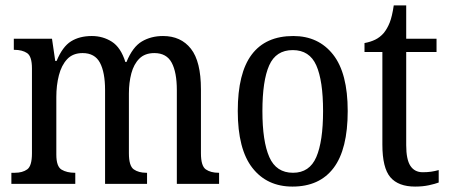

<svg xmlns="http://www.w3.org/2000/svg" viewBox="-20 -679 1659 709"><path d="M22 0V-41H35Q63 -41 80.5 -53.5Q98 -66 98 -113V-426Q98 -471 80 -483Q62 -495 33 -495H31V-536H172L184 -454H189Q211 -507 242.5 -526.5Q274 -546 319 -546Q360 -546 393 -525Q426 -504 443 -450H447Q470 -506 504 -526Q538 -546 582 -546Q648 -546 685 -499Q722 -452 722 -349V-113Q722 -66 740 -53.5Q758 -41 787 -41H789V0H633V-346Q633 -412 614 -447.5Q595 -483 550 -483Q515 -483 494.5 -462.5Q474 -442 465 -408Q456 -374 456 -334V-113Q456 -66 474 -53.5Q492 -41 520 -41H523V0H368V-346Q368 -412 349 -447.5Q330 -483 285 -483Q249 -483 228 -460.5Q207 -438 197.5 -401Q188 -364 188 -321V-108Q188 -64 207.5 -52.5Q227 -41 256 -41H258V0Z M1060 10Q966 10 912 -59Q858 -128 858 -269Q858 -409 909.5 -477.5Q961 -546 1063 -546Q1156 -546 1210 -477.5Q1264 -409 1264 -269Q1264 -128 1212 -59Q1160 10 1060 10ZM1062 -41Q1123 -41 1148 -99Q1173 -157 1173 -269Q1173 -381 1148 -437.5Q1123 -494 1061 -494Q999 -494 974 -437.5Q949 -381 949 -269Q949 -157 974.5 -99Q1000 -41 1062 -41Z M1513 10Q1451 10 1421.5 -24.5Q1392 -59 1392 -145V-487H1326V-520Q1348 -524 1365.5 -532.5Q1383 -541 1397 -557Q1410 -573 1419 -595.5Q1428 -618 1434 -659H1480V-536H1592V-487H1480V-143Q1480 -90 1495.5 -66.5Q1511 -43 1541 -43Q1558 -43 1572 -45Q1586 -47 1600 -51V-5Q1587 0 1564 5Q1541 10 1513 10Z"/></svg>

Font: Noto Serif Tamil Condensed
Style: Regular
Weight: 400
Width: 3
Designer: Indian Type Foundry, Tom Grace, and the Monotype Design Team
Foundry: Monotype Imaging Inc.
Version: Version 2.004; ttfautohint (v1.8.4.7-5d5b)